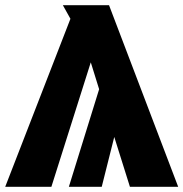

<svg xmlns="http://www.w3.org/2000/svg" viewBox="-45 -716 703 736"><path d="M638 0H453L393 -191L345 0H219L335 -374L303 -477L152 0H-25L225 -644L196 -696H373Z"/></svg>

Font: Fira Sans Black
Style: Regular
Weight: 900
Designer: Carrois Corporate & Edenspiekermann AG
Foundry: Carrois Corporate GbR & Edenspiekermann AG
Version: Version 4.203